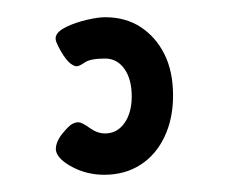

<svg xmlns="http://www.w3.org/2000/svg" viewBox="-20 -30 266 223"><path d="M101 173Q81 173 64 164Q47 155 45 145Q44 137 51 127Q59 117 63 114.5Q67 112 71 112Q75 112 84 118.5Q93 125 102 125Q116 125 124.5 113Q133 101 133 82Q133 62 124.5 50Q116 38 102 38Q85 38 78.5 42.5Q72 47 69 47Q66 47 61.5 43.5Q57 40 51 30Q47 23 45.5 19Q44 15 45 12Q47 6 57.5 1Q68 -4 81 -7Q94 -10 102 -10Q126 -10 143.5 1.5Q161 13 171 33Q181 53 181 81Q181 108 171 129Q161 150 143 161.5Q125 173 101 173Z"/></svg>

Font: Fredoka Condensed Light
Style: Regular
Weight: 300
Width: 3
Designer: Ben Nathan
Foundry: Milena B. Brandão, Ben Nathan
Version: Version 2.001